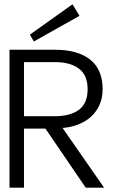

<svg xmlns="http://www.w3.org/2000/svg" viewBox="-20 -867 586 887"><path d="M460.9 0H376L189.9 -272.9H90.8V0H23.9V-637.2H233.9Q338.9 -637.2 396.5 -591.6Q454.1 -545.9 454.1 -455.1Q454.1 -415 439.9 -383.1Q425.8 -351.1 401.4 -328.6Q377 -306.2 343 -292.5Q309.1 -278.8 269 -275.9ZM384.8 -455.1Q384.8 -520 344.5 -550Q304.2 -580.1 233.9 -580.1H90.8V-330.1H233.9Q304.2 -330.1 344.5 -359.6Q384.8 -389.2 384.8 -455.1ZM347.2 -793.9 136.2 -675.3 118.2 -707 314.9 -847.2Z"/></svg>

Font: Anonymous Pro
Style: Regular
Weight: 400
Monospace: yes
Designer: Mark Simonson
Version: Version 1.002